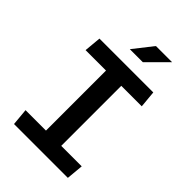

<svg xmlns="http://www.w3.org/2000/svg" viewBox="-270 -1050 1160 1160"><g transform="rotate(45 310.0 -470.0)"><path d="M79.5 0H539.5L549.5 -108.5H374.5V-621.5H549.5L539.5 -730H79.5L69.5 -621.5H244V-108.5H69.5ZM254.5 -814.5 352.5 -939.5H490.5L365.5 -814.5Z"/></g></svg>

Font: Monaspace Argon SemiBold
Style: Regular
Weight: 600
Designer: Riley Cran & the Lettermatic Team
Foundry: Lettermatic
Version: Version 1.000 (Monaspace Argon)